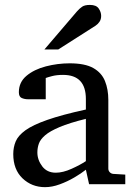

<svg xmlns="http://www.w3.org/2000/svg" viewBox="-20 -753 549 785"><path d="M492.2 0H344.2L331.1 -59.1Q312 -43.9 283.7 -27.3Q255.4 -10.7 224.1 0.7Q192.9 12.2 164.1 12.2Q109.9 12.2 72 -23.9Q34.2 -60.1 34.2 -123Q34.2 -150.9 44.2 -174.8Q54.2 -198.7 84.2 -220.5Q114.3 -242.2 173.6 -262.9Q232.9 -283.7 331.1 -305.2Q331.1 -308.6 331.1 -322Q331.1 -335.4 331.1 -348.1Q331.1 -446.8 237.8 -446.8Q211.9 -446.8 193.1 -441.9Q174.3 -437 167 -434.1V-347.2H94.2Q80.6 -347.2 68.8 -352.3Q57.1 -357.4 57.1 -376Q57.1 -417 88.4 -443.1Q119.6 -469.2 167.7 -481.7Q215.8 -494.1 265.1 -494.1Q327.1 -494.1 361.3 -474.9Q395.5 -455.6 409.2 -421.6Q422.9 -387.7 422.9 -344.2V-64Q422.9 -54.7 429 -48.6Q435.1 -42.5 443.8 -42L492.2 -39.1ZM331.1 -94.2V-267.1Q263.7 -250.5 223.9 -233.6Q184.1 -216.8 164.6 -200Q145 -183.1 138.9 -165.8Q132.8 -148.4 132.8 -129.9Q132.8 -99.1 152.6 -73Q172.4 -46.9 208 -46.9Q237.3 -46.9 272.9 -63Q308.6 -79.1 331.1 -94.2ZM393.6 -688Q393.6 -674.3 387.2 -664.6Q380.9 -654.8 370.6 -647.9L218.3 -550.8H161.6L294.4 -706.1Q305.7 -718.8 316.2 -725.8Q326.7 -732.9 347.7 -732.9Q373.5 -732.9 383.5 -718.3Q393.6 -703.6 393.6 -688Z"/></svg>

Font: Charis
Style: Regular
Weight: 400
Designer: Walt Agee, Miriam Martin, Annie Olsen, Victor Gaultney, Lorna Priest, Alan Ward, Bob Hallissy, Martin Hosken, Sharon Cor
Foundry: SIL Global
Version: Version 7.000